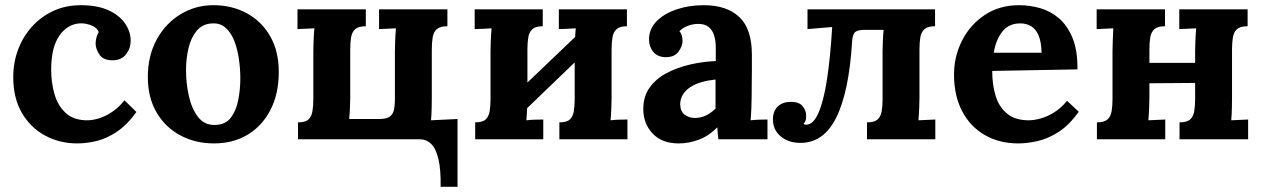

<svg xmlns="http://www.w3.org/2000/svg" viewBox="-20 -536 4865 739"><path d="M277 16Q210 16 154 -14Q98 -44 64.5 -101Q31 -158 31 -239Q31 -296 50 -346Q69 -396 103.5 -434Q138 -472 185.5 -494Q233 -516 291 -516Q355 -516 397.5 -496.5Q440 -477 461.5 -445.5Q483 -414 483 -379Q483 -350 465.5 -327.5Q448 -305 416 -304Q378 -303 363 -325.5Q348 -348 348 -369Q348 -378 351 -390.5Q354 -403 360 -413Q353 -428 339 -435Q325 -442 310.5 -444.5Q296 -447 287 -446Q239 -443 208 -398Q177 -353 177 -268Q177 -218 189.5 -174.5Q202 -131 231 -103Q260 -75 309 -73Q351 -72 391 -93Q431 -114 459 -150L505 -105Q469 -55 430 -29Q391 -3 352.5 6.5Q314 16 277 16Z M804 16Q732 16 674 -15Q616 -46 582.5 -103.5Q549 -161 549 -239Q549 -322 583.5 -384.5Q618 -447 675.5 -481.5Q733 -516 801 -516Q873 -516 930 -485Q987 -454 1020 -396.5Q1053 -339 1053 -259Q1053 -175 1021 -113Q989 -51 933 -17.5Q877 16 804 16ZM808 -55Q848 -56 868.5 -83Q889 -110 897 -151Q905 -192 905 -234Q905 -271 899.5 -309Q894 -347 882 -378Q870 -409 849.5 -428Q829 -447 799 -446Q760 -445 737.5 -418Q715 -391 705.5 -350.5Q696 -310 696 -266Q696 -215 707 -166Q718 -117 742.5 -85.5Q767 -54 808 -55Z M1676 183Q1677 116 1667.5 76Q1658 36 1639.5 18Q1621 0 1595 0H1127V-65Q1155 -65 1167 -76Q1179 -87 1182.5 -107.5Q1186 -128 1186 -154V-339Q1186 -353 1187 -379Q1188 -405 1190 -427L1125 -424V-500H1388V-435Q1360 -435 1347.5 -424Q1335 -413 1331.5 -393Q1328 -373 1328 -346V-160Q1328 -146 1327 -122.5Q1326 -99 1324 -78H1440Q1468 -78 1480.5 -87.5Q1493 -97 1496.5 -114Q1500 -131 1500 -153V-339Q1500 -353 1501 -379Q1502 -405 1504 -427L1439 -424V-500H1702V-435Q1674 -435 1661.5 -424Q1649 -413 1645.5 -393Q1642 -373 1642 -346V-161Q1642 -147 1641.5 -121.5Q1641 -96 1639 -73L1741 -78V183Z M2069 -435Q2042 -435 2029.5 -424Q2017 -413 2013.5 -393Q2010 -373 2010 -346V-161Q2010 -147 2009 -121.5Q2008 -96 2006 -73Q2022 -75 2041.5 -75.5Q2061 -76 2071 -76V0H1809V-65Q1837 -65 1849 -76Q1861 -87 1864.5 -107.5Q1868 -128 1868 -154V-339Q1868 -353 1869 -379Q1870 -405 1872 -427Q1856 -426 1837 -425Q1818 -424 1807 -424V-500H2069ZM2217 -416 2265 -366 1978 -90 1929 -141ZM2393 -435Q2366 -435 2353.5 -424Q2341 -413 2337.5 -393Q2334 -373 2334 -346V-161Q2334 -147 2333 -121.5Q2332 -96 2330 -73Q2346 -75 2365.5 -75.5Q2385 -76 2395 -76V0H2133V-65Q2161 -65 2173 -76Q2185 -87 2188.5 -107.5Q2192 -128 2192 -154V-339Q2192 -353 2193 -379Q2194 -405 2196 -427Q2180 -426 2161 -425Q2142 -424 2131 -424V-500H2393Z M2745 0Q2743 -14 2742.5 -23.5Q2742 -33 2741 -46Q2707 -12 2669 2Q2631 16 2592 16Q2528 16 2492 -22Q2456 -60 2456 -117Q2456 -165 2480.5 -199Q2505 -233 2545.5 -254.5Q2586 -276 2635.5 -287.5Q2685 -299 2735 -301V-353Q2735 -379 2728.5 -400Q2722 -421 2706.5 -433Q2691 -445 2663 -444Q2644 -443 2626 -436Q2608 -429 2595 -416Q2603 -407 2605 -396.5Q2607 -386 2607 -378Q2607 -358 2591 -336.5Q2575 -315 2540 -316Q2510 -317 2494 -337Q2478 -357 2478 -384Q2478 -424 2506.5 -453.5Q2535 -483 2583 -499.5Q2631 -516 2689 -516Q2777 -516 2825.5 -470.5Q2874 -425 2874 -325Q2874 -291 2874 -267Q2874 -243 2873.5 -219Q2873 -195 2873 -161Q2873 -147 2872 -121.5Q2871 -96 2869 -73Q2886 -75 2905 -75.5Q2924 -76 2934 -76V0ZM2734 -230Q2706 -227 2681 -220Q2656 -213 2637.5 -201Q2619 -189 2608.5 -172Q2598 -155 2598 -134Q2599 -106 2616 -94Q2633 -82 2655 -82Q2678 -82 2698 -92Q2718 -102 2734 -118Q2734 -128 2734 -137.5Q2734 -147 2734 -157Q2734 -175 2734 -193.5Q2734 -212 2734 -230Z M3061 14Q3015 14 2985 -11Q2955 -36 2955 -76Q2955 -109 2974 -126.5Q2993 -144 3024 -144Q3056 -144 3069.5 -127Q3083 -110 3083 -90Q3083 -77 3080 -70.5Q3077 -64 3073 -59Q3076 -56 3083 -56Q3110 -56 3130 -101Q3150 -146 3163 -230Q3176 -314 3183 -432L3088 -424V-500H3579V-435Q3551 -435 3538.5 -424Q3526 -413 3522.5 -393Q3519 -373 3519 -346V-161Q3519 -147 3518 -121.5Q3517 -96 3515 -73L3580 -76V0H3317V-65Q3345 -65 3357.5 -76Q3370 -87 3373.5 -107.5Q3377 -128 3377 -154V-339Q3377 -353 3378 -376.5Q3379 -400 3381 -421H3306Q3282 -421 3272 -413Q3262 -405 3260 -380Q3254 -280 3238.5 -206Q3223 -132 3198.5 -83Q3174 -34 3139.5 -10Q3105 14 3061 14Z M3899 16Q3826 16 3770 -16.5Q3714 -49 3683 -108.5Q3652 -168 3652 -249Q3652 -319 3683 -380Q3714 -441 3770.5 -478.5Q3827 -516 3902 -516Q3944 -516 3984 -504.5Q4024 -493 4056.5 -465Q4089 -437 4108.5 -389Q4128 -341 4127 -269L3799 -263Q3799 -209 3812.5 -166Q3826 -123 3857 -98Q3888 -73 3940 -73Q3960 -73 3985.5 -80Q4011 -87 4037.5 -103.5Q4064 -120 4087 -148L4132 -106Q4096 -55 4055 -28.5Q4014 -2 3973.5 7Q3933 16 3899 16ZM3805 -333H3989Q3988 -375 3977.5 -399.5Q3967 -424 3949 -435Q3931 -446 3907 -446Q3863 -446 3838 -414.5Q3813 -383 3805 -333Z M4464 -435Q4436 -435 4423.5 -424Q4411 -413 4407.5 -393Q4404 -373 4404 -346V-161Q4404 -147 4403 -121.5Q4402 -96 4400 -73L4465 -76V0H4202V-65Q4230 -65 4242.5 -76Q4255 -87 4258.5 -107.5Q4262 -128 4262 -154V-339Q4262 -353 4263 -379Q4264 -405 4265 -427L4201 -424V-500H4464ZM4782 -435Q4754 -435 4741.5 -424Q4729 -413 4725.5 -393Q4722 -373 4722 -346V-161Q4722 -147 4721.5 -121.5Q4721 -96 4719 -73L4784 -76V0H4520V-65Q4548 -65 4560.5 -76Q4573 -87 4576.5 -107.5Q4580 -128 4580 -154V-339Q4580 -353 4581 -379Q4582 -405 4584 -427L4519 -424V-500H4782ZM4340 -294H4608V-217L4340 -215Z"/></svg>

Font: Lora
Style: Weight 700
Weight: 700
Designer: Olga Karpushina, Alexei Vanyashin (Cyrillic)
Foundry: Cyreal
Version: Version 3.001